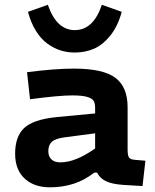

<svg xmlns="http://www.w3.org/2000/svg" viewBox="-20 -780 654 811"><path d="M295.9 -652.8Q374.5 -652.8 410.2 -759.8L494.1 -730Q478 -669.4 445.8 -629.6Q413.6 -589.8 376.5 -574Q339.4 -558.1 295.9 -558.1Q263.7 -558.1 234.9 -567.4Q206.1 -576.7 179.4 -596.2Q152.8 -615.7 131.6 -649.9Q110.4 -684.1 98.1 -730L182.1 -759.8Q218.8 -652.8 295.9 -652.8ZM519 -148.9Q519 -123.5 524.7 -115Q530.3 -106.4 548.8 -105L594.2 -101.1L582 5.9L501 1Q454.6 -2 428.5 -14.2Q402.3 -26.4 390.1 -50.8H377.9Q300.3 11.2 190.9 11.2Q124 11.2 84 -25.9Q43.9 -63 43.9 -130.9Q43.9 -203.1 81.8 -239Q119.6 -274.9 216.8 -285.2L381.8 -300.8V-324.2Q381.8 -344.2 375 -354.7Q368.2 -365.2 346.9 -371.1Q325.7 -377 285.2 -377Q229 -377 106.9 -360.8L94.2 -475.1Q212.4 -490.2 292 -490.2Q415.5 -490.2 467.3 -451.4Q519 -412.6 519 -327.1ZM234.9 -94.2Q298.8 -94.2 381.8 -152.8V-216.8L254.9 -200.2Q213.9 -194.8 199 -181.2Q184.1 -167.5 184.1 -141.1Q184.1 -119.6 197 -106.9Q210 -94.2 234.9 -94.2Z"/></svg>

Font: IntelOne Mono Bold
Style: Regular
Weight: 700
Designer: Fred Shallcrass
Foundry: Frere-Jones Type LLC
Version: Version 1.200;hotconv 1.1.0;makeotfexe 2.6.0;FJTRelease1.2